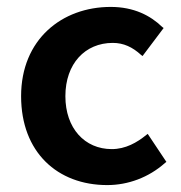

<svg xmlns="http://www.w3.org/2000/svg" viewBox="-20 -523 522 555"><path d="M290 12C350 12 410 -10 457 -52L461 -55L407 -136L403 -133C376 -111 343 -92 303 -92C225 -92 169 -152 169 -245C169 -339 226 -399 306 -399C337 -399 363 -387 388 -364L392 -361L453 -442L449 -445C415 -478 367 -503 300 -503C159 -503 41 -409 41 -245C41 -83 146 12 290 12Z"/></svg>

Font: Falling Sky
Style: Med
Weight: 500
Designer: Paul D. Hunt
Foundry: Adobe Systems Incorporated
Version: Version 1.02